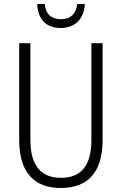

<svg xmlns="http://www.w3.org/2000/svg" viewBox="-20 -930 609 960"><path d="M404 -910H366C361 -861 333 -834 285 -834C236 -834 208 -860 204 -910H166C169 -831 213 -790 284 -790C355 -790 401 -836 404 -910ZM493 -230V-714H437V-230C437 -96 381 -41 285 -41C187 -41 132 -99 132 -231V-714H76V-230C76 -69 150 10 284 10C414 10 493 -63 493 -230Z"/></svg>

Font: Noto Sans Malayalam Condensed Light
Style: Regular
Weight: 300
Width: 3
Designer: Jelle Bosma - Monotype Design Team
Foundry: Monotype Imaging Inc.
Version: Version 2.104